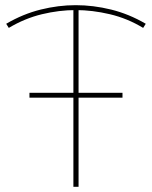

<svg xmlns="http://www.w3.org/2000/svg" viewBox="-20 -723 588 743"><path d="M14 -615 4 -631Q69 -669 137.5 -686Q206 -703 273 -703Q341 -703 410 -686Q479 -669 544 -631L534 -615Q473 -652 405 -668Q337 -684 273 -684Q209 -684 142.5 -668Q76 -652 14 -615ZM264 0V-690H284V0ZM94 -345V-364H454V-345Z"/></svg>

Font: Montserrat Alternates Thin
Style: Regular
Weight: 100
Designer: Julieta Ulanovsky
Foundry: Julieta Ulanovsky
Version: Version 9.000